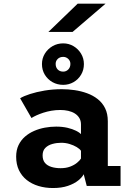

<svg xmlns="http://www.w3.org/2000/svg" viewBox="-20 -984 690 1016"><path d="M260.5 11Q219 11 183.5 0.2Q148 -10.5 121.5 -31.5Q95 -52.5 80.2 -83.5Q65.5 -114.5 65.5 -155Q65.5 -189.5 78 -215.8Q90.5 -242 112 -260.8Q133.5 -279.5 160.5 -291.2Q187.5 -303 217.5 -308.5Q247.5 -314 277 -314Q310 -314 336.8 -307.8Q363.5 -301.5 382 -292.2Q400.5 -283 408.5 -274.5V-325Q408.5 -345 399.8 -359.5Q391 -374 376 -383.5Q361 -393 341.2 -397.5Q321.5 -402 299.5 -402Q274.5 -402 251.8 -398Q229 -394 209.2 -387.5Q189.5 -381 173.5 -373.8Q157.5 -366.5 146.5 -359.5L86.5 -464Q105 -475.5 139 -486.5Q173 -497.5 216.5 -504.8Q260 -512 307 -512Q341 -512 375.2 -507Q409.5 -502 441 -490.5Q472.5 -479 497.2 -459.5Q522 -440 536.2 -411.2Q550.5 -382.5 550.5 -342V-105.5H618V0H439L423 -62Q415 -46 394 -29Q373 -12 339.5 -0.5Q306 11 260.5 11ZM301 -94Q329 -94 351 -102.2Q373 -110.5 387.8 -122.8Q402.5 -135 408.5 -145V-186Q402 -196 385.8 -205.8Q369.5 -215.5 348.2 -222Q327 -228.5 304 -228.5Q280 -228.5 257.2 -222.2Q234.5 -216 220 -201.5Q205.5 -187 205.5 -162Q205.5 -137 217.8 -122.2Q230 -107.5 251.8 -100.8Q273.5 -94 301 -94ZM314.5 -535Q283.5 -535 258 -549.2Q232.5 -563.5 217.2 -588.5Q202 -613.5 202 -645Q202 -675 217.2 -700Q232.5 -725 258 -739.8Q283.5 -754.5 314.5 -754.5Q344 -754.5 369 -739.8Q394 -725 409 -700Q424 -675 424 -645Q424 -613.5 409 -588.5Q394 -563.5 369 -549.2Q344 -535 314.5 -535ZM314.5 -605Q330 -605 341.2 -616.2Q352.5 -627.5 352.5 -646Q352.5 -661.5 341.2 -672.2Q330 -683 314.5 -683Q296.5 -683 285.5 -672.2Q274.5 -661.5 274.5 -646Q274.5 -627.5 285.5 -616.2Q296.5 -605 314.5 -605ZM364 -815H236L391 -964.5H538.5Z"/></svg>

Font: Trispace Thin SemiBold
Style: Regular
Weight: 600
Version: Version 1.210